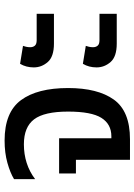

<svg xmlns="http://www.w3.org/2000/svg" viewBox="108 -708 599 856"><g transform="rotate(-90 408.0 -279.5)"><path d="M124 0V-241H63V-316H220V-83H229Q283 -83 311 -127.5Q339 -172 339 -276Q339 -382 304.5 -427.5Q270 -473 193 -473Q149 -473 110 -460.5Q71 -448 38 -423V-517Q66 -534 110.5 -546.5Q155 -559 210 -559Q336 -559 390 -486Q444 -413 444 -276Q444 -144 392.5 -72Q341 0 216 0Z M642 -339Q584 -339 560 -366.5Q536 -394 536 -429Q536 -463 552 -490L632 -477Q630 -472 628 -463Q626 -454 626 -445Q626 -432 633 -424Q640 -416 657 -416H775V-339ZM642 -59Q584 -59 560 -86.5Q536 -114 536 -149Q536 -183 552 -210L632 -197Q630 -192 628 -183Q626 -174 626 -165Q626 -152 633 -144Q640 -136 657 -136H775V-59Z"/></g></svg>

Font: Noto Sans Thai SemCond Med
Style: Regular
Weight: 500
Width: 4
Designer: Monotype Design Team
Foundry: Monotype Imaging Inc.
Version: Version 2.002; ttfautohint (v1.8.4.7-5d5b)